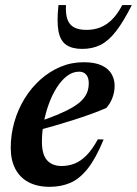

<svg xmlns="http://www.w3.org/2000/svg" viewBox="-20 -710 530 742"><path d="M285.5 -433Q261 -433 239.2 -416.5Q217.5 -400 199.5 -371.8Q181.5 -343.5 168.8 -308.5Q156 -273.5 149 -235.8Q142 -198 142 -163Q142 -112.5 162 -90.5Q182 -68.5 218 -68.5Q244 -68.5 267.5 -77.5Q291 -86.5 313.5 -108.8Q336 -131 358 -171.5L380.5 -171Q351 -99 319.5 -59Q288 -19 252 -3.5Q216 12 172 12Q124 12 90.2 -6Q56.5 -24 39 -57.8Q21.5 -91.5 21.5 -138.5Q21.5 -190 35.5 -238.8Q49.5 -287.5 75.2 -329.2Q101 -371 136.2 -402.5Q171.5 -434 213.8 -451.8Q256 -469.5 303 -469.5Q347 -469.5 373.2 -457Q399.5 -444.5 411.2 -423.8Q423 -403 423 -378.5Q423 -355 414.5 -332.2Q406 -309.5 390.5 -292.5Q364 -281 331.5 -269.2Q299 -257.5 263 -246Q227 -234.5 189.8 -223.8Q152.5 -213 116.5 -203.5L118.5 -236Q168.5 -252.5 204 -267.5Q239.5 -282.5 263 -296.8Q286.5 -311 299.5 -325.8Q312.5 -340.5 317.8 -355.8Q323 -371 323 -388Q323 -402.5 318.8 -412.2Q314.5 -422 306.2 -427.5Q298 -433 285.5 -433ZM314 -594.5Q343.5 -594.5 368 -604.2Q392.5 -614 413.5 -635Q434.5 -656 452.5 -690.5H489.5Q457 -626 428.2 -589Q399.5 -552 368.5 -536.5Q337.5 -521 297.5 -521Q258.5 -521 235.8 -536.8Q213 -552.5 206 -589.5Q199 -626.5 206 -690.5H235Q233 -655.5 240.8 -634.5Q248.5 -613.5 266.8 -604Q285 -594.5 314 -594.5Z"/></svg>

Font: Newsreader 36pt SemiBold
Style: Italic
Weight: 600
Italic angle: -17°
Designer: Hugues Gentile
Foundry: Production Type
Version: Version 1.003